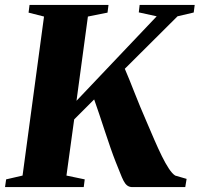

<svg xmlns="http://www.w3.org/2000/svg" viewBox="-36 -763 814 783"><path d="M-15.5 0 -11 -31.5 56 -47 143.5 -695.5 80.5 -711.5 84.5 -743H406.5L402.5 -711.5L322.5 -695.5L276 -352L603 -696.5L530 -712.5L533.5 -743H758L754 -712L688 -696.5L473 -482.5Q482 -462 492 -437Q502 -412 513 -384.2Q524 -356.5 536 -327.2Q548 -298 561 -268.5Q577.5 -230 593.2 -193.5Q609 -157 624 -126.5Q639 -96 652.8 -75.2Q666.5 -54.5 678.5 -47L725 -33.5L719.5 0H502Q490.5 -0.5 482.5 -6.8Q474.5 -13 468 -25.5Q461.5 -38 454 -57.5Q446.5 -77 435.5 -103.5Q426 -127.5 414.5 -160.5Q403 -193.5 391.2 -229.5Q379.5 -265.5 368.2 -299Q357 -332.5 348 -357.5L266.5 -276L235 -47L309.5 -31.5L305.5 0Z"/></svg>

Font: Merriweather 96pt Black
Style: Italic
Weight: 900
Italic angle: -7.8°
Version: Version 2.101